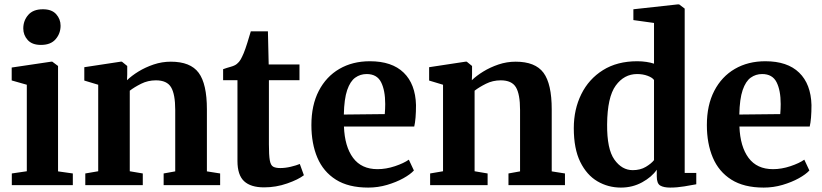

<svg xmlns="http://www.w3.org/2000/svg" viewBox="-20 -839 3725 870"><path d="M101.5 -63V-455L33 -474.5V-533L211.5 -559.5H217L243 -540V-62.5L310 -53V0H33.5V-53ZM165 -635.5Q125.5 -635.5 105.5 -657.8Q85.5 -680 85.5 -710Q85.5 -745.5 107.8 -771.2Q130 -797 174 -797H175Q214.5 -797 234.5 -774.8Q254.5 -752.5 254.5 -722.5Q254.5 -687.5 232.2 -661.5Q210 -635.5 166 -635.5Z M425 -63V-455L362 -474V-534.5L526.5 -559.5H532.5L556.5 -540V-501.5L555.5 -475.5Q576 -495.5 607.2 -514.8Q638.5 -534 676.2 -546.8Q714 -559.5 754 -559.5Q843 -559.5 880.2 -509.2Q917.5 -459 917.5 -343.5V-62.5L977.5 -53V0H721.5V-53L774 -62.5V-341Q774 -412 755.2 -443.5Q736.5 -475 686.5 -475Q650.5 -475 619.5 -459.5Q588.5 -444 568 -428V-63L627 -53V0H366.5V-53Z M1176.5 10Q1116 10 1086 -18Q1056 -46 1056 -109.5V-475.5H991V-525.5Q1007.5 -531.5 1025.8 -536.5Q1044 -541.5 1053.5 -549.5Q1064 -558 1070.5 -569.5Q1077 -581 1084 -597.5Q1091.5 -615.5 1100.8 -645.2Q1110 -675 1116.5 -697H1194L1197.5 -547H1337V-475.5H1198.5V-185Q1198.5 -135.5 1202.5 -112.8Q1206.5 -90 1217.8 -83.8Q1229 -77.5 1250 -77.5Q1273 -77.5 1298 -83.5Q1323 -89.5 1338.5 -96L1357 -45Q1332 -25.5 1281.5 -7.8Q1231 10 1176.5 10Z M1648.5 11Q1559 11 1502 -25Q1445 -61 1418 -124.8Q1391 -188.5 1391 -272.5Q1391 -362.5 1424.5 -427.2Q1458 -492 1517.8 -526.8Q1577.5 -561.5 1656 -561.5Q1756 -561.5 1809.2 -509.8Q1862.5 -458 1865 -363Q1865 -299.5 1857 -265.5H1538.5Q1542 -174.5 1580 -123.5Q1618 -72.5 1690.5 -72.5Q1729.5 -72.5 1769.8 -86Q1810 -99.5 1832.5 -115.5L1855.5 -66.5Q1839.5 -49 1807.5 -31.2Q1775.5 -13.5 1734 -1.2Q1692.5 11 1648.5 11ZM1538 -320 1723.5 -322Q1724.5 -332.5 1725 -345.5Q1725.5 -358.5 1725.5 -367.5Q1725.5 -429.5 1706.8 -466.5Q1688 -503.5 1641.5 -503.5Q1612.5 -503.5 1589.8 -487.2Q1567 -471 1553.2 -431Q1539.5 -391 1538 -320Z M1987.5 -63V-455L1924.5 -474V-534.5L2089 -559.5H2095L2119 -540V-501.5L2118 -475.5Q2138.5 -495.5 2169.8 -514.8Q2201 -534 2238.8 -546.8Q2276.5 -559.5 2316.5 -559.5Q2405.5 -559.5 2442.8 -509.2Q2480 -459 2480 -343.5V-62.5L2540 -53V0H2284V-53L2336.5 -62.5V-341Q2336.5 -412 2317.8 -443.5Q2299 -475 2249 -475Q2213 -475 2182 -459.5Q2151 -444 2130.5 -428V-63L2189.5 -53V0H1929V-53Z M2793.5 11Q2735.5 11 2687 -17.5Q2638.5 -46 2609.2 -105.5Q2580 -165 2580 -258.5Q2580 -343.5 2614 -412.2Q2648 -481 2712.2 -521.2Q2776.5 -561.5 2867.5 -561.5Q2889 -561.5 2908.8 -558.5Q2928.5 -555.5 2943.5 -550.5V-735L2850 -748V-797L3050 -819H3057.5L3082.5 -800V-55.5H3135V-4Q3114 0 3081 5.5Q3048 11 3016.5 11Q2987.5 11 2971.8 1.8Q2956 -7.5 2956 -39.5V-70Q2933.5 -37 2889.8 -13Q2846 11 2793.5 11ZM2847 -68Q2881.5 -68 2906.5 -83Q2931.5 -98 2943.5 -113.5V-476.5Q2936 -487.5 2914.5 -495.5Q2893 -503.5 2867 -503.5Q2808 -503.5 2770 -451.2Q2732 -399 2731 -275.5Q2730 -163.5 2764 -115.8Q2798 -68 2847 -68Z M3440.5 11Q3351 11 3294 -25Q3237 -61 3210 -124.8Q3183 -188.5 3183 -272.5Q3183 -362.5 3216.5 -427.2Q3250 -492 3309.8 -526.8Q3369.5 -561.5 3448 -561.5Q3548 -561.5 3601.2 -509.8Q3654.5 -458 3657 -363Q3657 -299.5 3649 -265.5H3330.5Q3334 -174.5 3372 -123.5Q3410 -72.5 3482.5 -72.5Q3521.5 -72.5 3561.8 -86Q3602 -99.5 3624.5 -115.5L3647.5 -66.5Q3631.5 -49 3599.5 -31.2Q3567.5 -13.5 3526 -1.2Q3484.5 11 3440.5 11ZM3330 -320 3515.5 -322Q3516.5 -332.5 3517 -345.5Q3517.5 -358.5 3517.5 -367.5Q3517.5 -429.5 3498.8 -466.5Q3480 -503.5 3433.5 -503.5Q3404.5 -503.5 3381.8 -487.2Q3359 -471 3345.2 -431Q3331.5 -391 3330 -320Z"/></svg>

Font: Merriweather Text Regular
Style: Bold
Weight: 700
Designer: Eben Sorkin
Foundry: Eben Sorkin
Version: Version 2.100; ttfautohint (v1.7.19-72a1) -l 8 -r 50 -G 200 